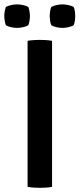

<svg xmlns="http://www.w3.org/2000/svg" viewBox="-38 -874 372 898"><path d="M91 -683Q104 -685.5 120 -686.5Q136 -687.5 148 -687.5Q161 -687.5 176.8 -686.5Q192.5 -685.5 205.5 -683V0Q192.5 2.5 176.8 3.5Q161 4.5 148 4.5Q136 4.5 120 3.5Q104 2.5 91 0ZM254.5 -743.5Q240.5 -743.5 226.2 -746.8Q212 -750 202 -756Q197.5 -766.5 196 -778Q194.5 -789.5 194.5 -798.5Q194.5 -808 196 -819.2Q197.5 -830.5 202 -841.5Q212 -847 226.2 -850.2Q240.5 -853.5 254.5 -853.5Q267.5 -853.5 282 -850.2Q296.5 -847 306.5 -841.5Q311 -830.5 312.5 -819.2Q314 -808 314 -798.5Q314 -789.5 312.5 -778Q311 -766.5 306.5 -756Q296.5 -750 282 -746.8Q267.5 -743.5 254.5 -743.5ZM42 -743.5Q28.5 -743.5 14 -746.8Q-0.5 -750 -10.5 -756Q-14.5 -766.5 -16.2 -778Q-18 -789.5 -18 -798.5Q-18 -808 -16.2 -819.2Q-14.5 -830.5 -10.5 -841.5Q-0.5 -847 14 -850.2Q28.5 -853.5 42 -853.5Q55 -853.5 69.8 -850.2Q84.5 -847 94.5 -841.5Q98.5 -830.5 100.2 -819.2Q102 -808 102 -798.5Q102 -789.5 100.2 -778Q98.5 -766.5 94.5 -756Q84.5 -750 69.8 -746.8Q55 -743.5 42 -743.5Z"/></svg>

Font: Signika Negative Medium
Style: Regular
Weight: 500
Designer: Anna Giedry
Foundry: Anna Giedry
Version: Version 2.001